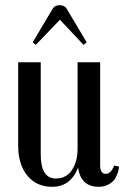

<svg xmlns="http://www.w3.org/2000/svg" viewBox="-20 -710 484 740"><path d="M366 -74Q366 -40 387 -40Q408 -40 420 -72L439 -68Q439 -60 433.5 -43.5Q428 -27 420.5 -17Q413 -7 397 1.5Q381 10 361 10Q291 10 281 -64Q252 10 181 10Q121 10 85.5 -33Q50 -76 50 -149V-470H137V-115Q137 -22 195 -22Q236 -22 257.5 -55Q279 -88 279 -137V-470H366ZM181 -673Q190 -690 210 -690Q230 -690 239 -673L314 -547L302 -537L211 -634L118 -537L106 -547Z"/></svg>

Font: Trochut
Style: Regular
Weight: 400
Designer: Andreu Balius
Foundry: Andreu Balius
Version: Version 1.001